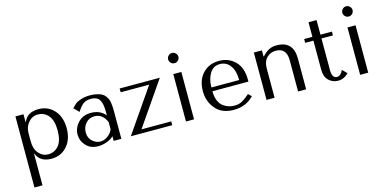

<svg xmlns="http://www.w3.org/2000/svg" viewBox="-85 -1209 3949 1957"><g transform="rotate(-15 1890.0 -231.0)"><path d="M80 250V-500H165V-419H169Q206 -511 325 -511Q426 -511 490 -439Q554 -367 554 -249Q554 -131 490 -59.5Q426 12 325 12Q206 12 169 -82H165V250ZM165 -300V-213Q165 -134 205.5 -87Q246 -40 304 -40Q372 -40 415.5 -92Q459 -144 459 -251Q459 -357 415.5 -408.5Q372 -460 304 -460Q246 -460 205.5 -413.5Q165 -367 165 -300Z M868 -511Q909 -511 940.5 -503.5Q972 -496 992.5 -485.5Q1013 -475 1027.5 -454.5Q1042 -434 1049 -418Q1056 -402 1059.5 -372Q1063 -342 1063.5 -324.5Q1064 -307 1064 -273V0H983V-49Q955 -21 909.5 -4.5Q864 12 819 12Q738 12 691 -39Q644 -90 644 -157Q644 -226 695 -281Q746 -336 831 -336Q928 -336 983 -269V-312Q983 -397 957.5 -435.5Q932 -474 869 -474Q817 -474 786.5 -450.5Q756 -427 724 -375L672 -427Q696 -454 713.5 -468.5Q731 -483 772 -497Q813 -511 868 -511ZM983 -121V-198Q943 -293 858 -293Q801 -293 765.5 -252.5Q730 -212 730 -156Q730 -97 769 -62.5Q808 -28 853 -28Q891 -28 928.5 -54.5Q966 -81 983 -121Z M1180 -500H1604L1287 -40H1601V0H1164L1481 -460H1180Z M1746 -500H1831V0H1746ZM1750 -620Q1734 -636 1734 -658Q1734 -680 1750 -696Q1766 -712 1788 -712Q1810 -712 1826 -696Q1842 -680 1842 -658Q1842 -636 1826 -620Q1810 -604 1788 -604Q1766 -604 1750 -620Z M2466 -228H2086Q2086 -170 2103.5 -128.5Q2121 -87 2149.5 -66.5Q2178 -46 2207 -37Q2236 -28 2267 -28Q2313 -28 2347 -46.5Q2381 -65 2429 -107L2461 -75Q2379 12 2249 12Q2125 12 2058.5 -66Q1992 -144 1992 -253Q1992 -371 2058.5 -440.5Q2125 -510 2229 -510Q2331 -510 2398.5 -443Q2466 -376 2466 -249ZM2086 -268H2379Q2379 -364 2339 -420Q2299 -476 2229 -476Q2160 -476 2123 -415.5Q2086 -355 2086 -268Z M3014 0H2929V-329Q2929 -460 2816 -460Q2759 -460 2720 -421Q2681 -382 2681 -309V0H2596V-500H2681V-436H2685L2701 -452Q2762 -513 2837 -511Q3014 -511 3014 -324Z M3214 -460H3127V-500H3214V-654H3299V-500H3420V-460H3299V-128Q3299 -40 3351 -40Q3391 -40 3417 -97L3464 -49Q3415 0 3353 0Q3296 0 3255 -39Q3214 -78 3214 -152Z M3584 -500H3669V0H3584ZM3588 -620Q3572 -636 3572 -658Q3572 -680 3588 -696Q3604 -712 3626 -712Q3648 -712 3664 -696Q3680 -680 3680 -658Q3680 -636 3664 -620Q3648 -604 3626 -604Q3604 -604 3588 -620Z"/></g></svg>

Font: Tenor Sans
Style: Regular
Weight: 400
Designer: Denis Masharov
Foundry: Denis Masharov
Version: Version 1.1